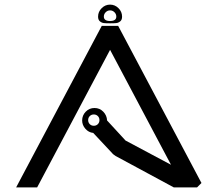

<svg xmlns="http://www.w3.org/2000/svg" viewBox="-20 -812 943 832"><path d="M405 -740Q405 -761 420.5 -776.5Q436 -792 457 -792Q478 -792 493.5 -776.5Q509 -761 509 -740Q509 -726 501 -719.5Q493 -713 484 -712Q475 -711 457 -711Q439 -711 430 -712Q421 -713 413 -719.5Q405 -726 405 -740ZM430 -740Q430 -721 457 -721Q484 -721 484 -740Q484 -751 476 -759Q468 -767 457 -767Q446 -767 438 -759Q430 -751 430 -740ZM421 -700 60 -19 50 0H141L457 -596L721 -98L524 -203L444 -290Q443 -312 427.5 -328Q412 -344 389.5 -344Q367 -344 351.5 -328Q336 -312 336 -290Q336 -270 350 -254Q364 -238 384 -236L470 -144L481 -136L733 0H834L853 -19L492 -700ZM369 -309Q376 -316 386.5 -316Q397 -316 404 -309Q411 -302 411 -291.5Q411 -281 404 -274Q397 -267 386.5 -267Q376 -267 369 -274Q362 -281 362 -291.5Q362 -302 369 -309Z"/></svg>

Font: Sakbunderan
Style: Regular
Weight: 400
Version: Version 1.00